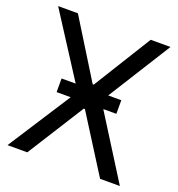

<svg xmlns="http://www.w3.org/2000/svg" viewBox="-132 -836 874 944"><g transform="rotate(20 305.5 -364.0)"><path d="M115.2 -727.5 302.7 -424.8H308.6L496.1 -727.5H599.6L371.1 -363.3L599.6 0H496.1L308.6 -296.9H302.7L115.2 0H11.7L246.1 -363.3L11.7 -727.5ZM149.4 -327.6V-398.9H461.9V-327.6Z"/></g></svg>

Font: Inter Display
Style: Regular
Weight: 400
Designer: Rasmus Andersson
Foundry: rsms
Version: Version 4.000;git-37864ae